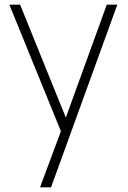

<svg xmlns="http://www.w3.org/2000/svg" viewBox="-20 -560 546 820"><path d="M198 240H151L256 -42L257 42L20 -540H66L278 -16H246L436 -540H481Z"/></svg>

Font: Manrope Variable Light
Style: Regular
Weight: 200
Designer: Mikhail Sharanda
Foundry: Mikhail Sharanda
Version: Version 4.505